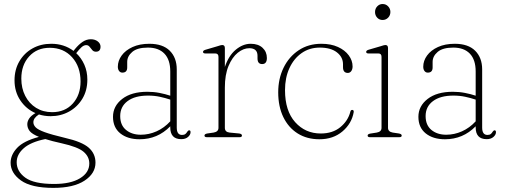

<svg xmlns="http://www.w3.org/2000/svg" viewBox="-20 -666 2454 932"><path d="M294.5 3Q378 22 410.8 51Q443.5 80 443.5 123.5Q443.5 176 390.2 211Q337 246 239 246Q132 246 81.8 210Q31.5 174 31.5 124Q31.5 85.5 63.2 51.8Q95 18 169 -1.5Q135 -15.5 123.8 -30.2Q112.5 -45 112.5 -63Q112.5 -76.5 121.5 -90.5Q130.5 -104.5 152 -117Q106.5 -137 78.5 -179Q50.5 -221 50.5 -276Q50.5 -328 74 -368.2Q97.5 -408.5 137.8 -431Q178 -453.5 229 -453.5Q290.5 -453.5 337 -419L344 -428Q362.5 -450.5 381.2 -463Q400 -475.5 421 -475.5Q441 -475.5 454.5 -465Q468 -454.5 468 -439.5Q468 -415 445.5 -415Q434.5 -415 427.8 -423Q421 -431 414.8 -439Q408.5 -447 398.5 -447Q387.5 -447 376.5 -437.5Q365.5 -428 350 -408Q375 -384.5 389.5 -351.8Q404 -319 404 -279.5Q404 -227 380 -187Q356 -147 315.5 -124.5Q275 -102 225.5 -102Q196 -102 169 -110.5Q142 -93.5 142 -72.5Q142 -59.5 153 -48Q164 -36.5 196.8 -24.5Q229.5 -12.5 294.5 3ZM221.5 -434Q159.5 -434 121.5 -392.2Q83.5 -350.5 83.5 -284.5Q83.5 -237.5 102.5 -200.5Q121.5 -163.5 155.2 -142.5Q189 -121.5 233 -121.5Q295.5 -121.5 333.2 -163.2Q371 -205 371 -270.5Q371 -342.5 329.8 -388.2Q288.5 -434 221.5 -434ZM61 121.5Q61 166 103 196.5Q145 227 242.5 227Q323 227 368.2 199.5Q413.5 172 413.5 127.5Q413.5 94.5 385.8 70.8Q358 47 279 29.5Q231.5 19 200 9Q129 23.5 95 53.8Q61 84 61 121.5Z M528.5 -99Q528.5 -151 573.2 -185.8Q618 -220.5 695.5 -220.5Q726 -220.5 754.2 -215Q782.5 -209.5 806.5 -201.5V-319Q806.5 -376 778.2 -405.5Q750 -435 698 -435Q646.5 -435 622 -414Q597.5 -393 597.5 -365.5V-338.5Q597.5 -313.5 574 -313.5Q564 -313.5 558 -321.5Q552 -329.5 552 -342Q552 -371 570.5 -396.5Q589 -422 623.5 -437.8Q658 -453.5 705 -453.5Q770 -453.5 804 -419.8Q838 -386 838 -329V-46.5Q838 -11 863.5 -11Q874 -11 879.8 -15.5Q885.5 -20 888.5 -26Q894 -33.5 898 -33.5Q905 -33.5 905 -24.5Q905 -12 892.8 -1.2Q880.5 9.5 860 9.5Q806.5 9.5 806.5 -47.5V-53Q745 10 657.5 10Q599.5 10 564 -18.5Q528.5 -47 528.5 -99ZM563.5 -102.5Q563.5 -58.5 591.8 -35.2Q620 -12 663.5 -12Q703 -12 740 -28.5Q777 -45 806.5 -77V-182.5Q782.5 -190.5 755.8 -196.2Q729 -202 698.5 -202Q635 -202 599.2 -175.2Q563.5 -148.5 563.5 -102.5Z M1071.5 -433V-341Q1089.5 -395.5 1124.2 -424.5Q1159 -453.5 1197 -453.5Q1233.5 -453.5 1254.5 -434Q1275.5 -414.5 1275.5 -384.5Q1275.5 -355 1252.5 -355Q1230 -355 1230 -382.5V-395Q1230 -432 1190 -432Q1161.5 -432 1134.2 -410Q1107 -388 1089.2 -345.5Q1071.5 -303 1071.5 -241V-45.5Q1071.5 -25 1094.5 -22.5L1141 -18Q1154.5 -16 1154.5 -8Q1154.5 0 1142.5 0H984.5Q972.5 0 972.5 -8Q972.5 -15.5 986 -18L1017 -22.5Q1040.5 -26.5 1040.5 -45.5V-390Q1040.5 -406.5 1025 -406.5H977.5Q965.5 -406.5 965.5 -414Q965.5 -421 977.5 -424.5L1037 -442Q1044.5 -444.5 1049.8 -446Q1055 -447.5 1058.5 -447.5Q1071.5 -447.5 1071.5 -433Z M1691.5 -343.5Q1691.5 -329.5 1685 -320.8Q1678.5 -312 1668.5 -312Q1645 -312 1645 -340V-354Q1645 -389 1615.2 -412Q1585.5 -435 1532.5 -435Q1482 -435 1444 -408.2Q1406 -381.5 1384.8 -335Q1363.5 -288.5 1363.5 -228.5Q1363.5 -128 1412.8 -73Q1462 -18 1537 -18Q1594.5 -18 1631.8 -48.5Q1669 -79 1680.5 -123Q1682.5 -132.5 1689.5 -132.5Q1698 -132.5 1697 -122Q1687.5 -66.5 1642.5 -28.2Q1597.5 10 1530.5 10Q1470 10 1425 -18.2Q1380 -46.5 1355.2 -97.8Q1330.5 -149 1330.5 -218Q1330.5 -284 1356.5 -337.2Q1382.5 -390.5 1429.8 -422Q1477 -453.5 1540 -453.5Q1586.5 -453.5 1620.5 -438Q1654.5 -422.5 1673 -397.2Q1691.5 -372 1691.5 -343.5Z M1837 -569Q1821.5 -569 1811 -580.2Q1800.5 -591.5 1800.5 -607.5Q1800.5 -624 1811.2 -635.2Q1822 -646.5 1837 -646.5Q1853.5 -646.5 1864.2 -635Q1875 -623.5 1875 -608Q1875 -591.5 1864 -580.2Q1853 -569 1837 -569ZM1863.5 -433V-45.5Q1863.5 -26.5 1886.5 -22.5L1916.5 -18Q1930 -15.5 1930 -8Q1930 0 1918 0H1776Q1764.5 0 1764.5 -8Q1764.5 -15 1777 -17.5L1809 -22.5Q1832 -26.5 1832 -45.5V-390Q1832 -406.5 1817 -406.5H1769Q1757.5 -406.5 1757.5 -414Q1757.5 -421 1769 -424.5L1829 -442Q1836.5 -444.5 1841.8 -446Q1847 -447.5 1850.5 -447.5Q1863.5 -447.5 1863.5 -433Z M2011 -99Q2011 -151 2055.8 -185.8Q2100.5 -220.5 2178 -220.5Q2208.5 -220.5 2236.8 -215Q2265 -209.5 2289 -201.5V-319Q2289 -376 2260.8 -405.5Q2232.5 -435 2180.5 -435Q2129 -435 2104.5 -414Q2080 -393 2080 -365.5V-338.5Q2080 -313.5 2056.5 -313.5Q2046.5 -313.5 2040.5 -321.5Q2034.5 -329.5 2034.5 -342Q2034.5 -371 2053 -396.5Q2071.5 -422 2106 -437.8Q2140.5 -453.5 2187.5 -453.5Q2252.5 -453.5 2286.5 -419.8Q2320.5 -386 2320.5 -329V-46.5Q2320.5 -11 2346 -11Q2356.5 -11 2362.2 -15.5Q2368 -20 2371 -26Q2376.5 -33.5 2380.5 -33.5Q2387.5 -33.5 2387.5 -24.5Q2387.5 -12 2375.2 -1.2Q2363 9.5 2342.5 9.5Q2289 9.5 2289 -47.5V-53Q2227.5 10 2140 10Q2082 10 2046.5 -18.5Q2011 -47 2011 -99ZM2046 -102.5Q2046 -58.5 2074.2 -35.2Q2102.5 -12 2146 -12Q2185.5 -12 2222.5 -28.5Q2259.5 -45 2289 -77V-182.5Q2265 -190.5 2238.2 -196.2Q2211.5 -202 2181 -202Q2117.5 -202 2081.8 -175.2Q2046 -148.5 2046 -102.5Z"/></svg>

Font: Fraunces 72pt Soft Thin
Style: Regular
Weight: 100
Version: Version 1.000;[b76b70a41]